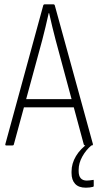

<svg xmlns="http://www.w3.org/2000/svg" viewBox="-20 -675 455 891"><path d="M9 0Q3 0 5 -7L181 -651Q183 -655 187 -655H228Q232 -655 234 -651L411 -7Q412 0 406 0H375Q372 0 369 -4L238 -490Q230 -521 222.5 -551.5Q215 -582 208 -614H206Q199 -582 191.5 -551Q184 -520 176 -489L44 -4Q43 0 38 0ZM82 -177 92 -215H321L331 -177ZM378 196Q345 196 328.5 178Q312 160 312 128V121Q312 84 332.5 49.5Q353 15 393 -13L403 -6L404 0Q379 21 362 51.5Q345 82 345 113V119Q345 141 354.5 152Q364 163 383 163Q390 163 397 162Q404 161 411 160Q415 158 415 164V187Q415 189 414.5 190Q414 191 412 192Q405 194 396 195Q387 196 378 196Z"/></svg>

Font: Sofia Sans Condensed ExtraLight
Style: Regular
Weight: 250
Version: Version 4.100